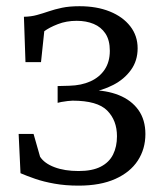

<svg xmlns="http://www.w3.org/2000/svg" viewBox="-20 -587 533 618"><path d="M233 10.5Q190.5 10.5 155.5 4.2Q120.5 -2 93 -11.5Q65.5 -21 46 -29.5L40 -156H88L109 -82.5Q123 -61 155.5 -48.8Q188 -36.5 233 -36.5Q277 -36.5 304.2 -50.5Q331.5 -64.5 344 -89.8Q356.5 -115 356.5 -148.5Q356.5 -199.5 325 -231.2Q293.5 -263 213.5 -263Q208.5 -263 197.8 -261.8Q187 -260.5 177.5 -258.8Q168 -257 165.5 -256V-310L203 -311Q242 -312 271.2 -325.2Q300.5 -338.5 317 -363.2Q333.5 -388 333.5 -423.5Q333.5 -457.5 319.5 -478.8Q305.5 -500 281.5 -510Q257.5 -520 227 -520Q193.5 -520 166 -509.2Q138.5 -498.5 122.5 -486.5L112 -387H62L57 -533Q80.5 -533.5 99.2 -538.8Q118 -544 137 -550.5Q156 -557 179.5 -562Q203 -567 236 -567Q291.5 -567 333.5 -550Q375.5 -533 399.2 -502.5Q423 -472 423 -431.5Q423 -391.5 401.5 -361.8Q380 -332 344.8 -313.8Q309.5 -295.5 268 -289V-297Q322 -297 362.5 -280.8Q403 -264.5 425.5 -233Q448 -201.5 448 -155.5Q448 -107.5 423.5 -70Q399 -32.5 351 -11Q303 10.5 233 10.5Z"/></svg>

Font: Merriweather Light
Style: Regular
Weight: 300
Designer: Eben Sorkin
Foundry: Eben Sorkin
Version: Version 2.100